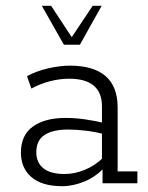

<svg xmlns="http://www.w3.org/2000/svg" viewBox="-20 -631 511 661"><path d="M194 10Q125 10 88.5 -21Q52 -52 52 -106Q52 -166 93.5 -195.5Q135 -225 205 -225Q239 -225 273.5 -220Q308 -215 346 -206L331 -197V-265Q331 -312 303 -336Q275 -360 218 -360Q186 -360 152.5 -351.5Q119 -343 88 -326L73 -369Q107 -387 147 -396Q187 -405 220 -405Q302 -405 343.5 -369Q385 -333 385 -261V-41H453V0H333V-61L341 -56Q311 -23 271.5 -6.5Q232 10 194 10ZM202 -32Q238 -32 273.5 -47Q309 -62 337 -90L331 -71V-184L346 -167Q310 -177 276.5 -181Q243 -185 214 -185Q162 -185 133.5 -166.5Q105 -148 105 -107Q105 -71 129.5 -51.5Q154 -32 202 -32ZM200 -477 124 -611H156L227 -503L299 -611H330L255 -477Z"/></svg>

Font: Rokkitt Light
Style: Regular
Weight: 300
Version: Version 3.103